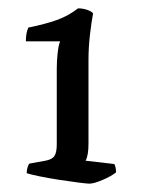

<svg xmlns="http://www.w3.org/2000/svg" viewBox="-20 -786 342 460"><path d="M194 -346Q189 -346 169 -348.5Q149 -351 123 -355Q97 -359 75 -363.5Q53 -368 44 -371Q44 -384 50 -394L89 -401Q105 -404 110.5 -412.5Q116 -421 116 -440V-621Q116 -639 118 -658Q120 -677 124 -687H42Q42 -708 48 -720Q88 -728 116 -738Q144 -748 167 -766Q178 -766 188.5 -762.5Q199 -759 203 -754Q199 -733 195.5 -702.5Q192 -672 192 -643V-442Q192 -413 185 -401L254 -393Q258 -385 258 -373Q247 -364 226 -355Q205 -346 194 -346Z"/></svg>

Font: Texturina 72pt Medium
Style: Regular
Weight: 500
Designer: Guillermo Torres Carreño
Foundry: Omnibus-Type
Version: Version 1.002; ttfautohint (v1.8.3)